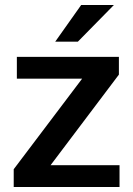

<svg xmlns="http://www.w3.org/2000/svg" viewBox="-20 -743 529 763"><path d="M34.5 0V-70.5L306.5 -430.5H47V-517H452.5V-446.5L181 -86.5H455V0ZM199.5 -577.5 302.5 -723H432.5L289.5 -577.5Z"/></svg>

Font: Public Sans Thin SemiBold
Style: Regular
Weight: 600
Version: Version 2.001